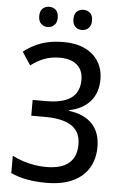

<svg xmlns="http://www.w3.org/2000/svg" viewBox="-60 -942 641 994"><g transform="rotate(5 260.0 -444.5)"><path d="M451.7 -548.3Q451.7 -477.5 412.4 -433.1Q373 -388.7 304.7 -375.5V-371.6Q384.3 -361.3 425.5 -316.9Q466.8 -272.5 466.8 -198.7Q466.8 -136.2 439.2 -89.4Q411.6 -42.5 356.4 -16.4Q301.3 9.8 218.3 9.8Q165.5 9.8 118.9 1.5Q72.3 -6.8 34.2 -24.9V-114.7Q58.6 -102.1 88.4 -92Q118.2 -82 149.4 -76.9Q180.7 -71.8 209 -71.8Q289.1 -71.8 328.4 -104.7Q367.7 -137.7 367.7 -202.6Q367.7 -268.6 320.8 -299.1Q273.9 -329.6 185.1 -329.6H111.3V-411.6H182.6Q241.7 -411.6 279.5 -425.8Q317.4 -439.9 335.7 -467.8Q354 -495.6 354 -536.1Q354 -587.9 322 -614.7Q290 -641.6 234.4 -641.6Q186 -641.6 149.9 -627Q113.8 -612.3 83 -588.4L38.6 -655.8Q65.4 -677.2 96.4 -692.6Q127.4 -708 164.3 -716.1Q201.2 -724.1 245.6 -724.1Q311 -724.1 356.9 -701.9Q402.8 -679.7 427.2 -640.1Q451.7 -600.6 451.7 -548.3ZM107.4 -847.2Q107.4 -874 121.3 -886.7Q135.3 -899.4 155.3 -899.4Q175.8 -899.4 189.7 -886.7Q203.6 -874 203.6 -847.2Q203.6 -821.3 189.7 -807.9Q175.8 -794.4 155.3 -794.4Q135.3 -794.4 121.3 -807.6Q107.4 -820.8 107.4 -847.2ZM285.2 -847.2Q285.2 -874 299.1 -886.7Q313 -899.4 333 -899.4Q353.5 -899.4 367.7 -886.7Q381.8 -874 381.8 -847.2Q381.8 -821.3 367.7 -807.9Q353.5 -794.4 333 -794.4Q312.5 -794.4 298.8 -807.9Q285.2 -821.3 285.2 -847.2Z"/></g></svg>

Font: Open Sans SemiCondensed Medium
Style: Regular
Weight: 500
Width: 4
Designer: Monotype Design Team
Foundry: Monotype Imaging Inc.
Version: Version 3.000